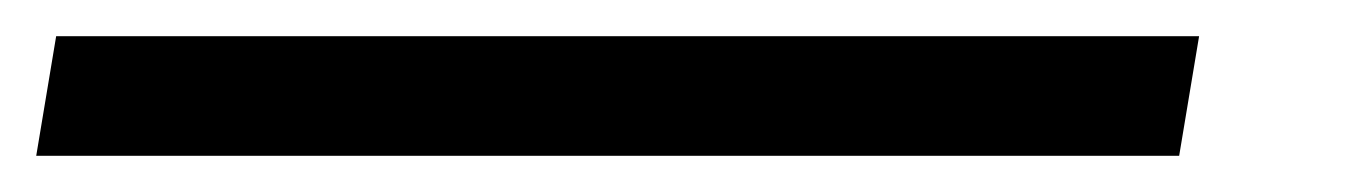

<svg xmlns="http://www.w3.org/2000/svg" viewBox="-84 73 744 106"><path d="M-64 159 -53 93H578L567 159Z"/></svg>

Font: Georama SemiCondensed
Style: Italic
Weight: 400
Width: 4
Italic angle: -9°
Designer: Jean-Baptiste Levee
Foundry: Production Type
Version: Version 1.000